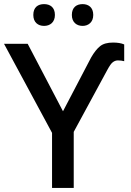

<svg xmlns="http://www.w3.org/2000/svg" viewBox="-20 -931 648 951"><path d="M145 -856.9C145 -820.3 168.5 -802.7 198.2 -802.7C227.5 -802.7 252 -820.3 252 -856.9C252 -895.5 227.5 -910.6 198.2 -910.6C168.5 -910.6 145 -895.5 145 -856.9ZM335.9 -856.9C335.9 -820.3 359.9 -802.7 389.2 -802.7C417 -802.7 441.9 -820.3 441.9 -856.9C441.9 -895.5 417 -910.6 389.2 -910.6C359.9 -910.6 335.9 -895.5 335.9 -856.9ZM345.2 0V-277.8L511.2 -584C522.5 -605 531.7 -618.2 539.6 -623.5C546.9 -628.9 555.2 -631.8 564 -631.8C574.2 -631.8 586.9 -630.4 595.2 -627.9V-710.9C580.6 -717.3 562 -720.2 540 -720.2C512.2 -720.2 490.7 -714.4 475.6 -702.1C460.4 -689.9 445.8 -671.4 431.2 -646L292 -379.9L117.2 -713.9H0L237.8 -272.9V0Z"/></svg>

Font: Noto Reveo Sans
Style: Regular
Weight: 500
Designer: Monotype Design Team
Foundry: Monotype Imaging Inc.
Version: Version 2.007